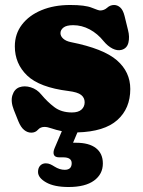

<svg xmlns="http://www.w3.org/2000/svg" viewBox="-20 -517 572 770"><path d="M273.5 -416Q246.5 -416 234.5 -406.5Q222.5 -397 222.5 -384Q222.5 -372 233.5 -362Q244.5 -352 264.5 -348Q395 -322 448.8 -275.2Q502.5 -228.5 502.5 -160Q502.5 -82 450.5 -35.5Q398.5 11 290.5 14L273 55.5Q279 55.5 285.5 55.5Q337 55.5 364.8 77Q392.5 98.5 392.5 138.5Q392.5 181.5 357.2 207.2Q322 233 255 233Q197.5 233 165 214.5Q132.5 196 132.5 172.5Q132.5 156.5 141.2 147.2Q150 138 163.5 138Q173.5 138 181.8 141.8Q190 145.5 198.5 151Q219 164 239.5 164Q267.5 164 267.5 137.5Q267.5 114 233.5 114H217.5Q200.5 114 196.2 103.8Q192 93.5 199 77L228 9Q204 4 187 -2Q170 -8 158.5 -8Q142 -8 132 3.5Q122 15 105.5 15Q90 15 76.8 4.2Q63.5 -6.5 53.5 -31L35.5 -76Q22 -110.5 29.8 -135Q37.5 -159.5 57.5 -167Q78.5 -174.5 103.5 -166.8Q128.5 -159 145.5 -138Q169.5 -109 197.8 -87.5Q226 -66 268.5 -66Q294 -66 306.8 -77.5Q319.5 -89 319.5 -107Q319.5 -125 305.5 -136.2Q291.5 -147.5 254.5 -152Q138.5 -166.5 89 -214Q39.5 -261.5 39.5 -331Q39.5 -381 68 -418.2Q96.5 -455.5 146.5 -476.2Q196.5 -497 261.5 -497Q321.5 -497 348.2 -486Q375 -475 381.5 -475Q397.5 -475 409.8 -486Q422 -497 437.5 -497Q451 -497 462.2 -487Q473.5 -477 479.5 -453L493.5 -396Q500.5 -369 495 -346Q489.5 -323 467.5 -317Q450.5 -312.5 431.2 -322.2Q412 -332 395.5 -352Q371.5 -382 339.8 -399Q308 -416 273.5 -416Z"/></svg>

Font: Fraunces 9pt SuperSoft Black
Style: Regular
Weight: 900
Version: Version 1.000;[b76b70a41]